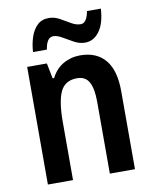

<svg xmlns="http://www.w3.org/2000/svg" viewBox="-84 -810 700 873"><g transform="rotate(-10 266.0 -373.0)"><path d="M312 -553Q387 -553 427.5 -505Q468 -457 468 -360V0H352V-332Q352 -392 335.5 -422.5Q319 -453 280 -453Q225 -453 203.5 -408.5Q182 -364 182 -268V0H66V-543H157L171 -472H178Q198 -512 233.5 -532.5Q269 -553 312 -553ZM104 -605Q106 -641 116.5 -673Q127 -705 147.5 -725Q168 -745 201 -745Q227 -745 251 -731.5Q275 -718 297 -705Q319 -692 340 -692Q368 -692 378 -746H442Q438 -678 411.5 -642Q385 -606 345 -606Q320 -606 295 -619.5Q270 -633 247.5 -646.5Q225 -660 207 -660Q176 -660 168 -605Z"/></g></svg>

Font: Noto Sans Myanmar Condensed SemiBold
Style: Regular
Weight: 600
Width: 3
Designer: Monotype Design Team
Foundry: Monotype Imaging Inc.
Version: Version 2.107; ttfautohint (v1.8.4.7-5d5b)